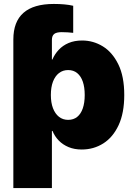

<svg xmlns="http://www.w3.org/2000/svg" viewBox="-20 -753 681 977"><path d="M47.9 -409.2V-551.8Q47.9 -642.6 99.4 -687.7Q150.9 -732.9 253.9 -732.9Q282.2 -732.9 307.1 -730.7Q332 -728.5 352.5 -723.6V-585.9Q339.4 -587.4 324.7 -588.4Q310.1 -589.4 293.9 -589.4Q267.6 -589.4 255.9 -580.3Q244.1 -571.3 244.1 -549.3V-409.2ZM47.9 204.1V-539.1H242.2V-450.2H246.6Q258.3 -477.5 278.8 -499.5Q299.3 -521.5 329.1 -534.2Q358.9 -546.9 397.9 -546.9Q454.6 -546.9 503.2 -517.1Q551.8 -487.3 582 -425.8Q612.3 -364.3 612.3 -269.5Q612.3 -177.7 583.5 -116Q554.7 -54.2 505.6 -23.2Q456.5 7.8 396 7.8Q358.4 7.8 329.1 -4.4Q299.8 -16.6 279.1 -37.8Q258.3 -59.1 247.1 -86.9H244.1V204.1ZM326.7 -143.1Q354 -143.1 372.8 -158.2Q391.6 -173.3 401.4 -201.9Q411.1 -230.5 411.1 -269.5Q411.1 -309.1 401.4 -337.4Q391.6 -365.7 372.8 -381.1Q354 -396.5 326.7 -396.5Q299.8 -396.5 280 -381.1Q260.3 -365.7 249.5 -337.4Q238.8 -309.1 238.8 -269.5Q238.8 -231 249.5 -202.6Q260.3 -174.3 280 -158.7Q299.8 -143.1 326.7 -143.1Z"/></svg>

Font: Inter 18pt Black
Style: Regular
Weight: 900
Designer: Rasmus Andersson
Foundry: rsms
Version: Version 4.001;git-66647c0bb